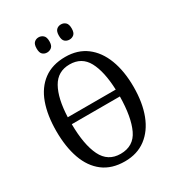

<svg xmlns="http://www.w3.org/2000/svg" viewBox="-214 -1036 1070 1172"><g transform="rotate(-30 320.5 -450.0)"><path d="M320 10Q228 10 167.5 -36Q107 -82 77.5 -165Q48 -248 48 -359Q48 -470 77.5 -552Q107 -634 168 -679.5Q229 -725 321 -725Q408 -725 468.5 -679.5Q529 -634 560.5 -551.5Q592 -469 592 -358Q592 -247 560.5 -164.5Q529 -82 468 -36Q407 10 320 10ZM489 -398Q484 -528 445 -600Q406 -672 321 -672Q237 -672 196.5 -600Q156 -528 151 -398ZM320 -43Q412 -43 450 -123.5Q488 -204 490 -349H151Q152 -204 191.5 -123.5Q231 -43 320 -43ZM398 -803Q379 -803 366 -814.5Q353 -826 353 -856Q353 -886 366 -898Q379 -910 398 -910Q416 -910 429.5 -898Q443 -886 443 -856Q443 -826 429.5 -814.5Q416 -803 398 -803ZM240 -803Q222 -803 209 -814.5Q196 -826 196 -856Q196 -886 209 -898Q222 -910 240 -910Q258 -910 272 -898Q286 -886 286 -856Q286 -826 272 -814.5Q258 -803 240 -803Z"/></g></svg>

Font: Noto Serif Condensed
Style: Regular
Weight: 400
Width: 3
Designer: Monotype Design Team
Foundry: Monotype Imaging Inc.
Version: Version 2.013; ttfautohint (v1.8.4.7-5d5b)